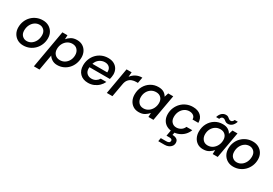

<svg xmlns="http://www.w3.org/2000/svg" viewBox="47 -1774 4479 3146"><g transform="rotate(30 2286.5 -201.5)"><path d="M259 12Q196 12 147.5 -16.5Q99 -45 71.5 -94.5Q44 -144 44 -207Q44 -271 66.5 -326Q89 -381 129.5 -422Q170 -463 223.5 -485.5Q277 -508 339 -508Q403 -508 451.5 -480.5Q500 -453 528 -404.5Q556 -356 556 -292Q556 -228 533 -172.5Q510 -117 469.5 -75.5Q429 -34 375.5 -11Q322 12 259 12ZM273 -79Q322 -79 361.5 -106.5Q401 -134 424 -180.5Q447 -227 447 -286Q447 -348 411.5 -382.5Q376 -417 327 -417Q278 -417 238.5 -389.5Q199 -362 176 -315.5Q153 -269 153 -210Q153 -148 188.5 -113.5Q224 -79 273 -79Z M585 220 711 -496H807L804 -419Q834 -457 878 -482.5Q922 -508 986 -508Q1048 -508 1093.5 -480Q1139 -452 1164 -403.5Q1189 -355 1189 -295Q1189 -230 1167.5 -174.5Q1146 -119 1107 -77Q1068 -35 1015.5 -11.5Q963 12 902 12Q845 12 803 -15Q761 -42 743 -76L691 220ZM901 -80Q953 -80 993 -106Q1033 -132 1056.5 -176.5Q1080 -221 1080 -277Q1080 -337 1045 -376.5Q1010 -416 950 -416Q899 -416 858 -389Q817 -362 793.5 -316.5Q770 -271 770 -214Q770 -155 806 -117.5Q842 -80 901 -80Z M1485 12Q1389 12 1332 -45Q1275 -102 1275 -198Q1275 -262 1297 -318.5Q1319 -375 1359.5 -417.5Q1400 -460 1455 -484Q1510 -508 1576 -508Q1641 -508 1687 -482.5Q1733 -457 1757 -413.5Q1781 -370 1781 -315Q1781 -293 1776.5 -267.5Q1772 -242 1767 -223H1381Q1379 -210 1379 -199Q1379 -139 1414 -107.5Q1449 -76 1500 -76Q1546 -76 1580.5 -97Q1615 -118 1635 -152H1742Q1720 -105 1682 -68Q1644 -31 1594 -9.5Q1544 12 1485 12ZM1562 -421Q1509 -421 1462 -389Q1415 -357 1395 -295H1675Q1676 -300 1676 -304Q1676 -304 1676 -305Q1676 -305 1676 -306Q1676 -306 1676 -307Q1676 -307 1676 -308Q1676 -308 1676 -308V-311Q1676 -311 1676 -311V-312Q1676 -314 1676 -315Q1676 -363 1645 -392Q1614 -421 1562 -421Z M1838 0 1925 -496H2021L2014 -407Q2048 -453 2100 -480.5Q2152 -508 2217 -508L2197 -397H2168Q2124 -397 2087 -383.5Q2050 -370 2024 -338Q1998 -306 1989 -251L1944 0Z M2445 12Q2382 12 2337 -17.5Q2292 -47 2268 -96.5Q2244 -146 2244 -207Q2244 -294 2281.5 -362Q2319 -430 2383 -469Q2447 -508 2526 -508Q2589 -508 2629 -483.5Q2669 -459 2689 -420L2713 -496H2808L2720 0H2625L2628 -77Q2599 -42 2555 -15Q2511 12 2445 12ZM2481 -80Q2533 -80 2574 -108Q2615 -136 2638.5 -182.5Q2662 -229 2662 -285Q2662 -344 2627.5 -380Q2593 -416 2534 -416Q2482 -416 2441.5 -390Q2401 -364 2377.5 -319.5Q2354 -275 2354 -219Q2354 -160 2388 -120Q2422 -80 2481 -80Z M3088 12Q3024 12 2976 -14.5Q2928 -41 2901.5 -89Q2875 -137 2875 -200Q2875 -265 2898.5 -321Q2922 -377 2963 -419Q3004 -461 3059 -484.5Q3114 -508 3178 -508Q3272 -508 3327 -459Q3382 -410 3382 -325H3272Q3272 -370 3240.5 -393.5Q3209 -417 3163 -417Q3114 -417 3073.5 -390.5Q3033 -364 3009 -317Q2985 -270 2985 -211Q2985 -149 3019 -113.5Q3053 -78 3104 -78Q3150 -78 3189 -102Q3228 -126 3246 -171H3356Q3336 -116 3296.5 -75Q3257 -34 3203.5 -11Q3150 12 3088 12ZM2963 263 2974 199H3076Q3144 199 3144 153Q3144 118 3092 118H3035L3057 -5H3126L3114 58Q3116 58 3118 58Q3164 58 3195.5 78.5Q3227 99 3227 145Q3227 180 3208 206.5Q3189 233 3156.5 248Q3124 263 3085 263Z M3661 12Q3598 12 3553 -17.5Q3508 -47 3484 -96.5Q3460 -146 3460 -207Q3460 -294 3497.5 -362Q3535 -430 3599 -469Q3663 -508 3742 -508Q3805 -508 3845 -483.5Q3885 -459 3905 -420L3929 -496H4024L3936 0H3841L3844 -77Q3815 -42 3771 -15Q3727 12 3661 12ZM3697 -80Q3749 -80 3790 -108Q3831 -136 3854.5 -182.5Q3878 -229 3878 -285Q3878 -344 3843.5 -380Q3809 -416 3750 -416Q3698 -416 3657.5 -390Q3617 -364 3593.5 -319.5Q3570 -275 3570 -219Q3570 -160 3604 -120Q3638 -80 3697 -80ZM3586 -553Q3604 -611 3637 -638.5Q3670 -666 3712 -666Q3739 -666 3755.5 -654.5Q3772 -643 3786.5 -631Q3801 -619 3823 -619Q3839 -619 3853 -630.5Q3867 -642 3874 -664H3933Q3915 -608 3881.5 -580Q3848 -552 3806 -552Q3778 -552 3761 -563.5Q3744 -575 3730 -586.5Q3716 -598 3695 -598Q3659 -598 3645 -553Z M4232 12Q4169 12 4120.5 -16.5Q4072 -45 4044.5 -94.5Q4017 -144 4017 -207Q4017 -271 4039.5 -326Q4062 -381 4102.5 -422Q4143 -463 4196.5 -485.5Q4250 -508 4312 -508Q4376 -508 4424.5 -480.5Q4473 -453 4501 -404.5Q4529 -356 4529 -292Q4529 -228 4506 -172.5Q4483 -117 4442.5 -75.5Q4402 -34 4348.5 -11Q4295 12 4232 12ZM4246 -79Q4295 -79 4334.5 -106.5Q4374 -134 4397 -180.5Q4420 -227 4420 -286Q4420 -348 4384.5 -382.5Q4349 -417 4300 -417Q4251 -417 4211.5 -389.5Q4172 -362 4149 -315.5Q4126 -269 4126 -210Q4126 -148 4161.5 -113.5Q4197 -79 4246 -79Z"/></g></svg>

Font: Ultramarine Medium
Style: Italic
Weight: 500
Italic angle: -10°
Designer: Colophon Foundry, Jonny Pinhorn
Foundry: Colophon Foundry
Version: Version 1.200; ttfautohint (v1.8.3)